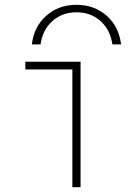

<svg xmlns="http://www.w3.org/2000/svg" viewBox="-20 -776 540 796"><path d="M297 -756Q371 -756 422 -711Q473 -666 482 -592H446Q437 -653 396.5 -689Q356 -725 297 -725Q238 -725 197.5 -689Q157 -653 148 -592H112Q121 -666 172 -711Q223 -756 297 -756ZM280 0V-488H85V-520H314V0Z"/></svg>

Font: M PLUS 1 Code ExtraLight
Style: Regular
Weight: 250
Designer: Coji Morishita
Foundry: UNDERFOREST DESIGN
Version: Version 1.002